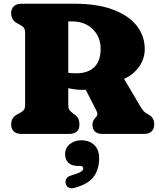

<svg xmlns="http://www.w3.org/2000/svg" viewBox="-20 -720 872 1032"><path d="M758 -456Q758 -405 728 -362Q698 -319 647 -296L735.5 -146Q745.5 -129.5 753.5 -121.2Q761.5 -113 779 -104Q809 -88 809 -51Q809 -27.5 795 -13.8Q781 0 751.5 0H532Q477 0 477 -51Q477 -62 481.5 -70.8Q486 -79.5 494 -88.5L498 -93Q502 -97.5 503.2 -105.2Q504.5 -113 499.5 -122.5L441 -237.5Q432.5 -237 423.5 -237Q403 -237 383.8 -239.5Q364.5 -242 347 -246V-157Q347 -135.5 354.5 -127Q362 -118.5 373 -110L383 -102.5Q397 -92 402 -79.8Q407 -67.5 407 -51Q407 0 349.5 0H97.5Q68 0 54 -13.8Q40 -27.5 40 -51Q40 -88 73 -105.5L89 -114Q100.5 -120 107.8 -128.8Q115 -137.5 115 -157V-543Q115 -562.5 107.8 -571.2Q100.5 -580 89 -586L73 -594.5Q40 -612 40 -649Q40 -672.5 54 -686.2Q68 -700 97.5 -700H379.5Q503.5 -700 587.8 -668.2Q672 -636.5 715 -581.5Q758 -526.5 758 -456ZM347 -605V-328.5Q357 -327 367.2 -326.5Q377.5 -326 389 -326Q453 -326 487 -359.2Q521 -392.5 521 -458Q521 -522 478.2 -563.5Q435.5 -605 366 -605ZM399.5 172Q365 172 347.5 154.8Q330 137.5 330 108.5Q330 75 355.5 54.5Q381 34 417 34Q459.5 34 486.2 58.8Q513 83.5 513 130.5Q513 188.5 484.5 228.8Q456 269 381.5 289.5Q361 295.5 348.5 288Q336 280.5 333 265.5Q330 251 337 239.8Q344 228.5 363 223Q404.5 210.5 416 202.5Q427.5 194.5 427.5 185Q427.5 172 409.5 172Z"/></svg>

Font: Fraunces 9pt S100 Black
Style: Regular
Weight: 900
Version: Version 1.000; ttfautohint (v1.8.3)